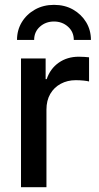

<svg xmlns="http://www.w3.org/2000/svg" viewBox="-20 -779 411 799"><path d="M67.4 0V-535.6H169.9V-449.7H174.3Q189 -493.2 224.4 -518.1Q259.8 -543 308.1 -543Q318.8 -543 331.1 -542.2Q343.3 -541.5 350.6 -540.5V-439.9Q344.7 -441.9 328.6 -443.6Q312.5 -445.3 294.9 -445.3Q260.7 -445.3 232.9 -430.4Q205.1 -415.5 189.2 -388.2Q173.3 -360.8 173.3 -322.8V0ZM204.6 -758.8Q249.5 -758.8 283.9 -739.3Q318.4 -719.7 338.4 -686.8Q358.4 -653.8 358.4 -612.8H287.1Q287.1 -646.5 262.9 -668Q238.8 -689.5 204.6 -689.5Q170.4 -689.5 146.2 -668Q122.1 -646.5 122.1 -612.8H50.8Q50.8 -653.8 70.8 -686.8Q90.8 -719.7 125.7 -739.3Q160.6 -758.8 204.6 -758.8Z"/></svg>

Font: Inter 20pt Medium
Style: Regular
Weight: 500
Version: Version 4.001;git-66647c0bb